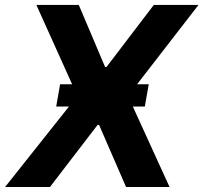

<svg xmlns="http://www.w3.org/2000/svg" viewBox="-37 -747 813 767"><path d="M640.3 0H466.6L358.7 -248.2H353L162.6 0H-16.7L238.6 -321.4H187.5L203.1 -410.5H251.1L108.3 -727.3H277.7L382.8 -479.4H388.5L577.4 -727.3H756L510.7 -410.5H557.2L541.5 -321.4H493.6Z"/></svg>

Font: Linik Sans
Style: Bold Italic
Weight: 700
Italic angle: 9°
Designer: Fonts by Rasmus Andersson / Changes by Cristiano Sobral with parts from Marc Monis
Foundry: rsms
Version: Version 3.020; ttfautohint (v1.6)